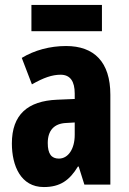

<svg xmlns="http://www.w3.org/2000/svg" viewBox="-20 -746 520 776"><path d="M392 -726H107V-620H392ZM247 -560C182 -560 119 -543 68 -512L109 -405C156 -432 191 -444 225 -444C264 -444 282 -417 282 -368V-346L211 -343C92 -338 28 -283 28 -166C28 -76 64 10 157 10C223 10 261 -17 295 -73H298L321 0H426V-363C426 -496 360 -560 247 -560ZM248 -249 282 -251V-201C282 -143 255 -105 218 -105C188 -105 173 -124 173 -168C173 -218 198 -247 248 -249Z"/></svg>

Font: Noto Sans Gujarati UI ExtraCondensed ExtraBold
Style: Regular
Weight: 800
Width: 2
Designer: Jelle Bosma - Monotype Design Team, Universal Thirst
Foundry: Monotype Imaging Inc.
Version: Version 2.106